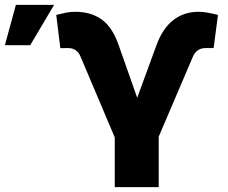

<svg xmlns="http://www.w3.org/2000/svg" viewBox="-20 -765 933 785"><path d="M449.2 -203.1 308.6 -535.2Q302.2 -550.3 289.8 -559.3Q277.3 -568.4 259.8 -568.4H248Q240.7 -568.4 233.9 -568.1Q227.1 -567.9 226.6 -568.4L210 -704.1Q235.8 -710.4 252 -713.6Q268.1 -716.8 288.1 -716.8Q350.6 -716.8 394.3 -686.5Q438 -656.2 463.9 -584L541 -365.2L618.2 -576.2Q643.6 -647.5 687.5 -682.1Q731.4 -716.8 792 -716.8Q809.1 -716.8 828.1 -713.4Q847.2 -710 871.1 -704.1L853.5 -568.4H845.7H820.3Q801.3 -568.4 788.6 -559.1Q775.9 -549.8 769.5 -535.2L628.9 -206.1V0H449.2ZM44.9 -745.1H201.2L103.5 -580.1H0Z"/></svg>

Font: Pretendard JP Black
Style: Regular
Weight: 900
Designer: Base glyphs from Inter by Rasmus Andersson; Hangeul glyphs from Noto Sans CJK(Source Han Sans) by Jang Soo-young and Kan
Foundry: Kil Hyung-jin
Version: Version 1.309